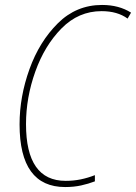

<svg xmlns="http://www.w3.org/2000/svg" viewBox="-20 -745 549 775"><path d="M363 -13V-38Q335 -27 306 -21Q277 -15 245 -15Q85 -15 85 -244Q85 -351 122.5 -456Q160 -561 228.5 -630.5Q297 -700 390 -700Q454 -700 495 -670L509 -694Q460 -725 392 -725Q288 -725 213.5 -651Q139 -577 99 -466Q59 -355 59 -243Q59 10 243 10Q278 10 307.5 3.5Q337 -3 363 -13Z"/></svg>

Font: Noto Sans Display SemiCondensed Thin
Style: Italic
Weight: 250
Width: 4
Designer: Monotype Design team
Foundry: Monotype Imaging Inc.
Version: 1.000